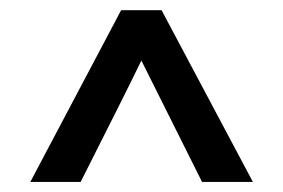

<svg xmlns="http://www.w3.org/2000/svg" viewBox="-20 -780 560 380"><path d="M139.6 -419.9Q115.2 -419.9 40 -419.9Q85 -504.9 219.7 -759.8Q240.2 -759.8 299.8 -759.8Q344.7 -674.8 480.5 -419.9Q455.1 -419.9 379.9 -419.9Q349.6 -480.5 259.8 -660.2Q230.5 -599.6 139.6 -419.9Z"/></svg>

Font: Alibu-Mazigh Belkasim 1
Style: Bold
Weight: 400
Designer: Mazigh Moubarik Belkasim
Version: Version 1.0